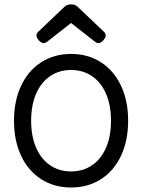

<svg xmlns="http://www.w3.org/2000/svg" viewBox="-20 -833 640 864"><path d="M556.6 -289.6Q556.6 -200.2 524.7 -132.1Q492.7 -64 434.3 -26.6Q376 10.7 299.8 10.7Q223.6 10.7 165.3 -26.6Q106.9 -64 75 -132.1Q43 -200.2 43 -289.6Q43 -378.9 75 -447Q106.9 -515.1 165.3 -552.7Q223.6 -590.3 299.8 -590.3Q376 -590.3 434.3 -552.7Q492.7 -515.1 524.7 -447Q556.6 -378.9 556.6 -289.6ZM120.1 -289.6Q120.1 -220.2 142.3 -168.7Q164.6 -117.2 205.3 -89.4Q246.1 -61.5 299.8 -61.5Q353.5 -61.5 394.3 -89.4Q435.1 -117.2 457.3 -168.7Q479.5 -220.2 479.5 -289.6Q479.5 -358.9 457.3 -410.6Q435.1 -462.4 394.3 -490.2Q353.5 -518.1 299.8 -518.1Q246.1 -518.1 205.3 -490.2Q164.6 -462.4 142.3 -410.6Q120.1 -358.9 120.1 -289.6ZM328.1 -803.7 447.8 -689.9Q455.6 -682.6 455.6 -673.8Q455.6 -663.6 444.3 -650.9Q434.1 -639.2 422.9 -639.2Q415 -639.2 407.7 -645L299.8 -729.5L191.9 -645Q184.6 -639.2 176.8 -639.2Q165.5 -639.2 155.3 -650.9Q144 -663.6 144 -673.8Q144 -682.6 151.9 -689.9L271.5 -803.7Q282.2 -813.5 299.8 -813.5Q317.4 -813.5 328.1 -803.7Z"/></svg>

Font: Courier Prime
Style: Regular
Weight: 400
Designer: Alan Dague-Greene, Quote-Unquote Apps
Foundry: Quote-Unquote Apps
Version: Version 3.018